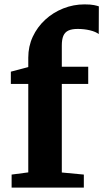

<svg xmlns="http://www.w3.org/2000/svg" viewBox="-20 -856 471 876"><path d="M33 0V-59.5L109 -69.5V-473H29.5V-529L109 -550V-593Q109 -644.5 129.5 -688.5Q150 -732.5 186 -765.8Q222 -799 268.5 -817.5Q315 -836 365.5 -836Q393 -836 408.8 -832.8Q424.5 -829.5 431 -827L430.5 -700.5Q416.5 -711.5 390 -717.8Q363.5 -724 334.5 -724Q308.5 -724 292.5 -716.8Q276.5 -709.5 269.2 -693Q262 -676.5 262 -648V-551.5H382.5V-473H262V-69L362.5 -59.5V0Z"/></svg>

Font: Merriweather 28pt ExtraBold
Style: Regular
Weight: 800
Version: Version 2.100